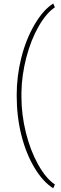

<svg xmlns="http://www.w3.org/2000/svg" viewBox="-20 -812 336 1062"><path d="M72.3 -286.1Q72.3 -391.6 98.1 -493.7Q124 -595.7 171.6 -676.8Q219.2 -757.8 274.4 -792.5L283.7 -771.5Q235.8 -739.7 193.4 -665.5Q150.9 -591.3 125.5 -493.7Q100.1 -396 98.6 -300.8V-275.4Q98.6 -178.7 123 -79.3Q147.5 20 190.9 97.9Q234.4 175.8 283.7 208.5L274.4 229.5Q217.8 193.8 171.1 116.5Q124.5 39.1 98.4 -63.7Q72.3 -166.5 72.3 -286.1Z"/></svg>

Font: TypoPRO Roboto
Style: Regular
Weight: 250
Designer: Google
Version: Version 2.136; 2016